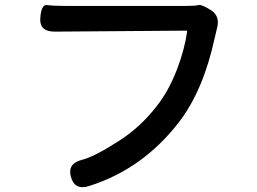

<svg xmlns="http://www.w3.org/2000/svg" viewBox="-20 -732 1040 777"><path d="M340 21Q282 39 267 -16Q252 -70 311 -85Q361 -97 460 -161Q547 -216 613 -301Q662 -362 697 -453Q727 -532 737 -603Q738 -608 733 -608L201 -604Q139 -604 143 -659Q147 -715 171 -711.5Q195 -708 247 -708H732Q770 -708 783 -711.5Q796 -715 835 -690Q873 -665 857 -613Q855 -607 849 -579Q803 -367 706 -240Q559 -48 340 21Z"/></svg>

Font: Resource Han Rounded JP Medium
Style: Regular
Weight: 500
Designer: Cyano Hao (round all glyphs); Ryoko NISHIZUKA 西塚涼子 (kana, bopomofo & ideographs); Paul D. Hunt (Latin, Greek & Cyrillic)
Foundry: Cyano Hao
Version: 0.990